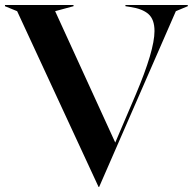

<svg xmlns="http://www.w3.org/2000/svg" viewBox="-35 -732 776 773"><path d="M34 -687 -15 -707V-712H261V-707L187 -687L429 -158L511 -350Q587 -529 587 -607Q587 -654 562.5 -675.5Q538 -697 489 -704L470 -707V-712H721V-707L673 -687L364 21H362Z"/></svg>

Font: Nyght Serif Medium
Style: Regular
Weight: 500
Designer: Maksym Kobuzan
Version: Version 0.410